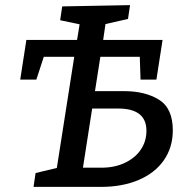

<svg xmlns="http://www.w3.org/2000/svg" viewBox="-20 -730 745 750"><path d="M465 -374Q547 -374 601 -340.5Q655 -307 655 -221Q655 -154 620 -104Q585 -54 521.5 -27Q458 0 375 0H111L119 -54L202 -74L270 -508H151L122 -419H59L83 -574H281L291 -635L215 -651L223 -705L488 -710L480 -656L392 -636L383 -574H615L591 -419H529L526 -508H372L351 -374ZM377 -75Q428 -75 468 -94Q508 -113 530 -145.5Q552 -178 552 -219Q552 -306 442 -306H340L304 -75Z"/></svg>

Font: Bitter Pro Medium
Style: Italic
Weight: 500
Italic angle: -9°
Designer: Sol Matas, and Bitter project Authors
Foundry: Sol Matas
Version: Version 1.010